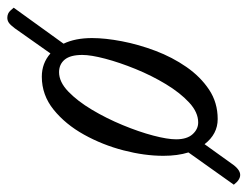

<svg xmlns="http://www.w3.org/2000/svg" viewBox="-158 -488 661 512"><g transform="rotate(-90 172.0 -231.5)"><path d="M111 19Q71 19 44 -16L-7 55Q-23 79 -38 79Q-51 79 -64 62L22 -59Q13 -88 13 -126Q13 -176 27.5 -232Q42 -288 69.5 -337.5Q97 -387 136 -418.5Q175 -450 224 -450Q260 -450 286 -427L353 -522Q362 -534 368 -538Q374 -542 381 -542Q393 -542 400.5 -533.5Q408 -525 408 -525L312 -392Q327 -361 327 -316Q327 -281 318.5 -236.5Q310 -192 293 -147Q276 -102 250 -64.5Q224 -27 189.5 -4Q155 19 111 19ZM102 -33Q129 -33 155 -57Q181 -81 204 -119Q227 -157 244.5 -200Q262 -243 272 -281Q282 -319 282 -342Q282 -374 269.5 -389Q257 -404 236 -404Q210 -404 184.5 -379.5Q159 -355 136 -316.5Q113 -278 95 -234.5Q77 -191 67 -153Q57 -115 57 -92Q57 -63 70.5 -48Q84 -33 102 -33Z"/></g></svg>

Font: Sedan
Style: Italic
Weight: 400
Italic angle: -13.8°
Designer: Sebastian Salazar
Foundry: Sebastian Salazar
Version: Version 1.100; ttfautohint (v1.8.4.7-5d5b)